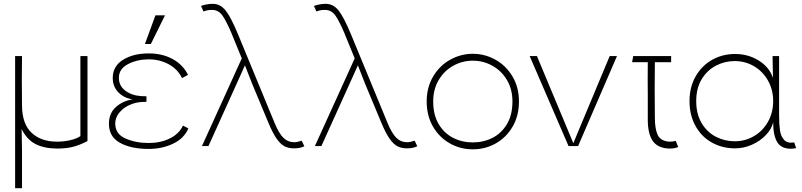

<svg xmlns="http://www.w3.org/2000/svg" viewBox="-20 -763 4190 1003"><path d="M437 -470V-26Q394 -4 359.5 4.5Q325 13 280 13Q211 13 165.5 -10.5Q120 -34 93 -89L95 24V220H59V-470H95Q93 -340 95 -210Q96 -115 145.5 -69Q195 -23 277 -23Q315 -23 348.5 -31Q382 -39 400 -52V-470Z M757 15Q664 15 606.5 -17Q549 -49 549 -117Q549 -171 585 -203.5Q621 -236 673 -244Q629 -250 599 -280Q569 -310 569 -356Q569 -417 622.5 -450.5Q676 -484 757 -484Q828 -484 882 -454.5Q936 -425 962 -372L931 -355Q908 -402 861 -427.5Q814 -453 757 -453Q698 -453 649.5 -428.5Q601 -404 601 -356Q601 -315 634.5 -289.5Q668 -264 717 -261Q728 -260 745 -260V-231Q728 -231 717 -230Q686 -228 654.5 -213.5Q623 -199 602.5 -173.5Q582 -148 582 -118Q582 -63 635.5 -39.5Q689 -16 757 -16Q818 -16 866.5 -39.5Q915 -63 936 -107L964 -92Q942 -40 884.5 -12.5Q827 15 757 15ZM842 -683 768 -533H737L792 -683Z M1382 -122 1297 -326 1254 -436H1266L1216 -325L1069 0H1035L1243 -458L1191 -585L1190 -588Q1164 -649 1144 -679Q1124 -709 1093 -711Q1081 -712 1068 -710Q1055 -708 1043 -703L1030 -732Q1040 -736 1057 -739.5Q1074 -743 1091 -743Q1131 -743 1158.5 -708.5Q1186 -674 1223 -585L1414 -122Q1437 -66 1460.5 -43Q1484 -20 1517 -20Q1525 -20 1534.5 -22Q1544 -24 1556 -28L1570 1Q1557 7 1544.5 9.5Q1532 12 1516 12Q1488 12 1467 1.5Q1446 -9 1425.5 -38Q1405 -67 1382 -122Z M1972 -122 1887 -326 1844 -436H1856L1806 -325L1659 0H1625L1833 -458L1781 -585L1780 -588Q1754 -649 1734 -679Q1714 -709 1683 -711Q1671 -712 1658 -710Q1645 -708 1633 -703L1620 -732Q1630 -736 1647 -739.5Q1664 -743 1681 -743Q1721 -743 1748.5 -708.5Q1776 -674 1813 -585L2004 -122Q2027 -66 2050.5 -43Q2074 -20 2107 -20Q2115 -20 2124.5 -22Q2134 -24 2146 -28L2160 1Q2147 7 2134.5 9.5Q2122 12 2106 12Q2078 12 2057 1.5Q2036 -9 2015.5 -38Q1995 -67 1972 -122Z M2243 -233Q2243 -163 2271.5 -115Q2300 -67 2347 -43Q2394 -19 2450 -19Q2506 -19 2553 -43Q2600 -67 2628.5 -115Q2657 -163 2657 -233Q2657 -297 2628 -345.5Q2599 -394 2551.5 -420Q2504 -446 2450 -446Q2396 -446 2348.5 -420Q2301 -394 2272 -345.5Q2243 -297 2243 -233ZM2209 -233Q2209 -307 2243 -364Q2277 -421 2332.5 -451.5Q2388 -482 2450 -482Q2512 -482 2567.5 -451.5Q2623 -421 2657 -364Q2691 -307 2691 -233Q2691 -159 2658.5 -102.5Q2626 -46 2571 -14.5Q2516 17 2450 17Q2384 17 2329 -14.5Q2274 -46 2241.5 -102.5Q2209 -159 2209 -233Z M3000 0H2950L2747 -470H2785L2940 -99L2977 -10H2973L3010 -99L3165 -470H3203Z M3364 -138V-264Q3364 -310 3363.5 -352.5Q3363 -395 3364 -438H3282L3288 -470H3486V-438H3401Q3399 -294 3401 -149Q3401 -90 3415.5 -58.5Q3430 -27 3475 -23Q3490 -22 3510 -27L3523 5Q3503 13 3481 13Q3420 13 3392 -24Q3364 -61 3364 -138Z M4019 -235Q4019 -294 3992 -342Q3965 -390 3919 -417Q3873 -444 3818 -444Q3766 -444 3720 -420Q3674 -396 3645.5 -349Q3617 -302 3617 -235Q3617 -167 3645.5 -119.5Q3674 -72 3720 -48.5Q3766 -25 3818 -25Q3873 -25 3919 -52Q3965 -79 3992 -127Q4019 -175 4019 -235ZM3820 -481Q3889 -481 3944 -446.5Q3999 -412 4018 -356L4016 -458V-470H4050V-161Q4050 -113 4054.5 -82Q4059 -51 4076.5 -32Q4094 -13 4129 -19L4139 11Q4132 12 4125 13Q4118 14 4111 14Q4061 14 4040 -21Q4019 -56 4019 -124Q4011 -89 3981 -57.5Q3951 -26 3908 -7Q3865 12 3820 12Q3754 12 3699.5 -18Q3645 -48 3613.5 -104.5Q3582 -161 3582 -235Q3582 -309 3614.5 -365Q3647 -421 3701 -451Q3755 -481 3820 -481Z"/></svg>

Font: Kreadon
Style: Regular
Weight: 400
Designer: kohakuno
Foundry: StudioGnu
Version: Version 1.000;Glyphs 3.1.2 (3151)